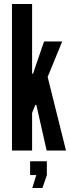

<svg xmlns="http://www.w3.org/2000/svg" viewBox="-20 -755 353 963"><path d="M141 -735V-386H146L152 -404L201 -547H292L219 -369L311 0H214L164 -221L162 -229H157L154 -221L141 -189V0H40V-735ZM215 123 193 188H142L162 123H131V54H215Z"/></svg>

Font: League Gothic
Style: Regular
Weight: 400
Designer: The League of Moveable Type
Version: Version 1.560;PS 001.560;hotconv 1.0.56;makeotf.lib2.0.21325